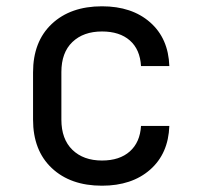

<svg xmlns="http://www.w3.org/2000/svg" viewBox="-20 -580 640 610"><path d="M304 10Q204 10 144.5 -46Q85 -102 85 -200V-350Q85 -448 144.5 -504Q204 -560 304 -560Q399 -560 457 -509Q515 -458 518 -370H428Q425 -423 392.5 -451.5Q360 -480 304 -480Q245 -480 210 -446.5Q175 -413 175 -351V-200Q175 -138 210 -104Q245 -70 304 -70Q360 -70 392.5 -99Q425 -128 428 -180H518Q515 -92 457 -41Q399 10 304 10Z"/></svg>

Font: Liga JetBrainsMono Nerd Font
Style: Regular
Weight: 400
Designer: Philipp Nurullin, Konstantin Bulenkov
Foundry: JetBrains
Version: Version 2.225; ttfautohint (v1.8.3)